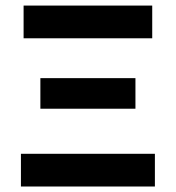

<svg xmlns="http://www.w3.org/2000/svg" viewBox="-20 -679 640 699"><path d="M65.9 -539.6V-658.7H534.2V-539.6ZM56.2 0V-119.1H543.9V0ZM473.1 -394.5V-283.2H127V-394.5Z"/></svg>

Font: Cousine
Style: Bold
Weight: 700
Monospace: yes
Designer: Steve Matteson
Foundry: Ascender Corporation
Version: Version 1.20